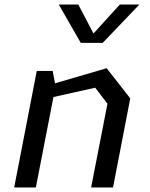

<svg xmlns="http://www.w3.org/2000/svg" viewBox="-20 -826 660 846"><path d="M381.5 0H478L554 -392.5L450 -525.5L222.5 -459L212 -513.5H142L42.5 0H138L215.5 -398.5L399.5 -439.5L453.5 -369ZM239 -806H325L392 -678.5L508 -806H594L432.5 -637H336Z"/></svg>

Font: Monaspace Krypton
Style: Italic
Weight: 400
Italic angle: -11°
Designer: Riley Cran & the Lettermatic Team
Foundry: Lettermatic
Version: Version 1.101 (Monaspace Krypton)